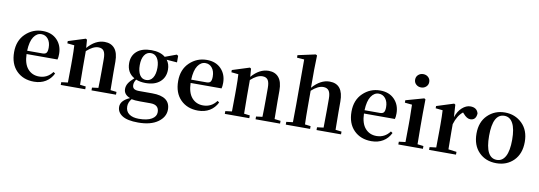

<svg xmlns="http://www.w3.org/2000/svg" viewBox="-73 -1337 5939 2115"><g transform="rotate(10 2896.5 -279.5)"><path d="M180 -307H351Q384 -307 396 -324Q408 -341 408 -381Q408 -441 379 -477.5Q350 -514 304 -514Q253 -514 218.5 -462.5Q184 -411 180 -307ZM526 -270H180Q183 -160 231.5 -105Q280 -50 357 -50Q450 -50 507 -127L527 -113Q497 -51 441.5 -17.5Q386 16 312 16Q191 16 116 -59.5Q41 -135 41 -268Q41 -397 121.5 -474Q202 -551 313 -551Q414 -551 473.5 -489.5Q533 -428 533 -332Q533 -294 526 -270Z M1160 -39 1228 -31V0H954V-31L1024 -40Q1027 -124 1027 -235V-363Q1027 -427 1008 -453.5Q989 -480 948 -480Q888 -480 817 -415V-235Q817 -153 819 -39L884 -31V0H610V-31L683 -40Q685 -154 685 -235V-307Q685 -392 681 -456L602 -464V-489L794 -550L808 -541L815 -450Q902 -551 1005 -551Q1078 -551 1118 -503Q1158 -455 1158 -357V-235Q1158 -153 1160 -39Z M1525 -217Q1573 -217 1599.5 -258Q1626 -299 1626 -370Q1626 -438 1600 -478Q1574 -518 1528 -518Q1482 -518 1455.5 -477.5Q1429 -437 1429 -367Q1429 -297 1454 -257Q1479 -217 1525 -217ZM1618 27H1502Q1439 27 1406 19Q1372 59 1372 105Q1372 160 1411.5 189Q1451 218 1520 218Q1614 218 1664 188.5Q1714 159 1714 111Q1714 27 1618 27ZM1828 -540V-467L1711 -476Q1744 -433 1744 -369Q1744 -285 1686.5 -234Q1629 -183 1526 -183Q1465 -183 1418 -202Q1396 -171 1396 -139Q1396 -111 1413.5 -97.5Q1431 -84 1472 -84H1619Q1820 -84 1820 63Q1820 146 1740.5 203Q1661 260 1520 260Q1399 260 1342 223Q1285 186 1285 125Q1285 54 1387 10Q1315 -17 1315 -80Q1315 -114 1333.5 -144Q1352 -174 1396 -213Q1310 -262 1310 -369Q1310 -452 1367 -501.5Q1424 -551 1528 -551Q1628 -551 1684 -504L1811 -551Z M2015 -307H2186Q2219 -307 2231 -324Q2243 -341 2243 -381Q2243 -441 2214 -477.5Q2185 -514 2139 -514Q2088 -514 2053.5 -462.5Q2019 -411 2015 -307ZM2361 -270H2015Q2018 -160 2066.5 -105Q2115 -50 2192 -50Q2285 -50 2342 -127L2362 -113Q2332 -51 2276.5 -17.5Q2221 16 2147 16Q2026 16 1951 -59.5Q1876 -135 1876 -268Q1876 -397 1956.5 -474Q2037 -551 2148 -551Q2249 -551 2308.5 -489.5Q2368 -428 2368 -332Q2368 -294 2361 -270Z M2995 -39 3063 -31V0H2789V-31L2859 -40Q2862 -124 2862 -235V-363Q2862 -427 2843 -453.5Q2824 -480 2783 -480Q2723 -480 2652 -415V-235Q2652 -153 2654 -39L2719 -31V0H2445V-31L2518 -40Q2520 -154 2520 -235V-307Q2520 -392 2516 -456L2437 -464V-489L2629 -550L2643 -541L2650 -450Q2737 -551 2840 -551Q2913 -551 2953 -503Q2993 -455 2993 -357V-235Q2993 -153 2995 -39Z M3677 -39 3745 -31V0H3471V-31L3543 -40Q3545 -152 3545 -235V-363Q3545 -426 3525 -453Q3505 -480 3464 -480Q3403 -480 3332 -415V-235Q3332 -124 3335 -39L3399 -31V0H3127V-31L3200 -40Q3202 -154 3202 -235V-742L3121 -748V-776L3319 -819L3334 -810L3330 -651V-448Q3420 -551 3522 -551Q3675 -551 3675 -355V-235Q3675 -153 3677 -39Z M3954 -307H4125Q4158 -307 4170 -324Q4182 -341 4182 -381Q4182 -441 4153 -477.5Q4124 -514 4078 -514Q4027 -514 3992.5 -462.5Q3958 -411 3954 -307ZM4300 -270H3954Q3957 -160 4005.5 -105Q4054 -50 4131 -50Q4224 -50 4281 -127L4301 -113Q4271 -51 4215.5 -17.5Q4160 16 4086 16Q3965 16 3890 -59.5Q3815 -135 3815 -268Q3815 -397 3895.5 -474Q3976 -551 4087 -551Q4188 -551 4247.5 -489.5Q4307 -428 4307 -332Q4307 -294 4300 -270Z M4444 -736Q4444 -769 4467 -790Q4490 -811 4523 -811Q4556 -811 4579 -790Q4602 -769 4602 -736Q4602 -704 4579 -683Q4556 -662 4523 -662Q4490 -662 4467 -683Q4444 -704 4444 -736ZM4594 -39 4661 -31V0H4386V-31L4459 -40Q4461 -154 4461 -235V-306Q4461 -383 4458 -458L4377 -466V-493L4580 -550L4594 -541L4592 -385V-235Q4592 -153 4594 -39Z M4928 -541 4937 -402Q4960 -472 5004.5 -511.5Q5049 -551 5096 -551Q5170 -551 5186 -487Q5181 -411 5117 -411Q5079 -411 5038 -459L5027 -471Q4967 -424 4937 -324V-235Q4937 -157 4939 -43L5031 -31V0H4730V-31L4803 -40Q4805 -154 4805 -235V-307Q4805 -392 4801 -456L4722 -464V-489L4914 -550Z M5483 16Q5364 16 5288.5 -60.5Q5213 -137 5213 -269Q5213 -399 5291 -475Q5369 -551 5483 -551Q5597 -551 5675 -475Q5753 -399 5753 -269Q5753 -137 5677 -60.5Q5601 16 5483 16ZM5483 -21Q5545 -21 5578.5 -83Q5612 -145 5612 -268Q5612 -390 5578.5 -452Q5545 -514 5483 -514Q5354 -514 5354 -268Q5354 -21 5483 -21Z"/></g></svg>

Font: Swei Spring CJKtc
Style: Bold
Weight: 700
Version: Version 1.021